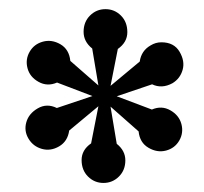

<svg xmlns="http://www.w3.org/2000/svg" viewBox="-20 -820 450 424"><path d="M183.6 -712.9Q164.6 -728 164.6 -749.8Q164.6 -771.5 178.7 -785.6Q192.9 -799.8 212.9 -799.8Q232.9 -799.8 247.1 -785.6Q261.2 -771.5 261.2 -749Q261.2 -726.6 240.2 -711.9L224.1 -630.4L288.6 -684.1Q292 -708 312.5 -719.7Q323.7 -726.6 336.4 -726.6Q364.3 -726.6 376.5 -705.8Q388.7 -685.1 383.3 -665.8Q377.9 -646.5 360.8 -636.2Q337.4 -623.5 315.9 -633.8L237.8 -607.4L315.4 -578.1Q336.9 -587.4 356.2 -576.4Q375.5 -565.4 380.6 -546.1Q385.7 -526.9 376 -509.8Q366.2 -492.7 346.7 -487.5Q327.1 -482.4 307.9 -493.7Q288.6 -504.9 286.1 -529.8L224.1 -584.5L237.8 -502.4Q256.8 -487.3 256.8 -465.8Q256.8 -444.3 242.7 -430.2Q228.5 -416 208.5 -416Q188.5 -416 174.3 -430.2Q160.2 -444.3 160.2 -466.6Q160.2 -488.8 181.2 -503.4L197.3 -585.4L132.8 -531.7Q129.4 -507.8 110.6 -496.8Q91.8 -485.8 72.5 -491.2Q53.2 -496.6 43 -513.7Q32.7 -530.8 38.1 -550Q43.5 -569.3 63.5 -580.8Q83.5 -592.3 105.5 -581.5L184.1 -607.9L106 -637.7Q84.5 -628.4 65.2 -639.2Q45.9 -649.9 40.8 -669.2Q35.6 -688.5 45.4 -705.6Q55.2 -722.7 74.7 -728Q94.2 -733.4 113.5 -722.2Q132.8 -710.9 135.3 -685.5L197.3 -631.3Z"/></svg>

Font: Della Respira
Style: Regular
Weight: 500
Version: Version 0.201